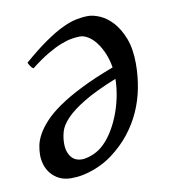

<svg xmlns="http://www.w3.org/2000/svg" viewBox="-62 -511 516 584"><g transform="rotate(-10 196.5 -218.5)"><path d="M215.8 -55.2Q233.4 -69.8 248 -92Q262.7 -114.3 273.4 -140.9Q284.2 -167.5 290.3 -196.5Q296.4 -225.6 296.9 -254.4Q232.4 -228.5 195.1 -205.8Q157.7 -183.1 138.4 -162.6Q119.1 -142.1 114 -123.5Q108.9 -105 108.9 -87.9Q108.9 -72.3 112.8 -61.5Q116.7 -50.8 122.8 -43.9Q128.9 -37.1 137 -33.9Q145 -30.8 153.8 -30.8Q166 -30.8 183.3 -36.9Q200.7 -43 215.8 -55.2ZM366.2 -289.1Q366.2 -251 359.1 -214.1Q352.1 -177.2 336.9 -143.3Q321.8 -109.4 297.9 -79.1Q273.9 -48.8 240.2 -23.9Q228.5 -15.1 214.1 -7.3Q199.7 0.5 183.3 6.6Q167 12.7 149.2 16.4Q131.3 20 112.8 20Q91.8 20 76.4 12.5Q61 4.9 50.8 -7.3Q40.5 -19.5 35.6 -34.9Q30.8 -50.3 30.8 -65.9Q30.8 -79.6 33.9 -95.5Q37.1 -111.3 46.9 -128.9Q56.6 -146.5 74.5 -165.8Q92.3 -185.1 121.6 -205.3Q150.9 -225.6 193.4 -246.8Q235.8 -268.1 294.4 -290Q290.5 -314 282 -334.2Q273.4 -354.5 262.2 -369.1Q251 -383.8 238 -391.8Q225.1 -399.9 212.9 -399.9Q202.6 -399.9 188 -397.7Q173.3 -395.5 154.3 -388.2Q135.3 -380.9 111.1 -366.7Q86.9 -352.5 57.1 -329.1Q51.8 -332 47.6 -338.6Q43.5 -345.2 42 -349.1Q82 -383.8 112.8 -405Q143.6 -426.3 167.7 -437.7Q191.9 -449.2 211.2 -453.1Q230.5 -457 248 -457Q264.2 -457 284.7 -448Q305.2 -439 323.2 -419.2Q341.3 -399.4 353.8 -367.2Q366.2 -335 366.2 -289.1Z"/></g></svg>

Font: Gentium Plus CyrE
Style: Italic
Weight: 400
Italic angle: -8°
Designer: J. Victor Gaultney, Annie Olsen, Iska Routamaa, Becca Hirsbrunner
Foundry: SIL International
Version: Version 5.000